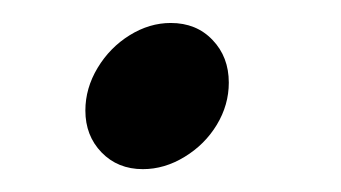

<svg xmlns="http://www.w3.org/2000/svg" viewBox="-20 -335 298 168"><path d="M54.7 -187ZM129.4 -314.9Q151.9 -314.9 166 -300Q180.2 -285.2 180.2 -262.7Q180.2 -243.2 169.7 -225.8Q159.2 -208.5 141.6 -197.8Q124 -187 105 -187Q83 -187 68.8 -201.7Q54.7 -216.3 54.7 -238.3Q54.7 -257.8 65.4 -275.6Q76.2 -293.5 93.5 -304.2Q110.8 -314.9 129.4 -314.9Z"/></svg>

Font: TypoPRO Playfair Display SC
Style: Italic
Weight: 400
Italic angle: -14°
Designer: Claus Eggers Sørensen
Foundry: Claus Eggers Sørensen
Version: Version 1.004;PS 001.004;hotconv 1.0.70;makeotf.lib2.5.58329